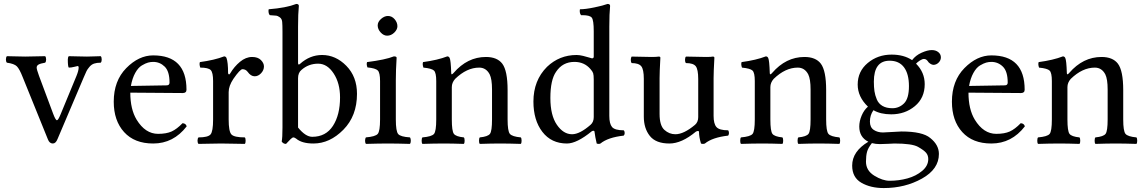

<svg xmlns="http://www.w3.org/2000/svg" viewBox="-20 -728 5818 974"><path d="M329 -385Q324 -390 324 -426Q324 -438 329 -443Q340 -443 372 -442Q404 -441 421 -441Q435 -441 458.5 -442Q482 -443 491 -443Q496 -438 496 -426Q496 -415 491 -410Q471 -410 457.5 -405.5Q444 -401 433.5 -388.5Q423 -376 419 -367.5Q415 -359 405 -336L272 -23Q263 0 248 0Q231 0 223 -21L95 -337Q79 -378 65.5 -391.5Q52 -405 15 -410Q10 -415 10 -426Q10 -438 15 -443Q30 -443 60.5 -442Q91 -441 108 -441Q124 -441 158 -442Q192 -443 209 -443Q214 -438 214 -426Q214 -415 209 -410Q185 -406 175.5 -400.5Q166 -395 166 -385Q166 -376 178 -343L250 -150Q262 -118 269 -118Q275 -118 287 -147L368 -343Q379 -370 379 -385Q379 -393 374 -393Q372 -393 357 -389Q342 -385 329 -385Z M644 -292 825 -295Q840 -295 840 -309Q840 -366 815.5 -390Q791 -414 757 -414Q744 -414 731 -410.5Q718 -407 699.5 -396Q681 -385 666 -358Q651 -331 644 -292ZM757 0Q662 0 609.5 -58Q557 -116 557 -212Q557 -318 620.5 -382.5Q684 -447 757 -447Q926 -447 926 -273Q926 -256 907 -256L641 -258Q641 -174 673 -121Q717 -49 782 -49Q824 -49 850.5 -61Q877 -73 906 -103Q923 -102 927 -87Q860 0 757 0Z M1137 -358Q1137 -353 1140.5 -351Q1144 -349 1148 -356Q1168 -390 1197.5 -414.5Q1227 -439 1259 -439Q1288 -439 1303.5 -423.5Q1319 -408 1319 -391Q1319 -372 1304.5 -356.5Q1290 -341 1272 -341Q1252 -341 1236 -364Q1226 -377 1210 -377Q1198 -377 1164 -328Q1140 -292 1140 -261V-122Q1140 -61 1154 -46Q1168 -31 1222 -31Q1226 -27 1226 -14Q1226 -2 1222 2Q1205 2 1163.5 1Q1122 0 1101 0Q1080 0 1042 1Q1004 2 987 2Q982 -3 982 -14Q982 -26 987 -31Q1035 -31 1048 -46Q1061 -61 1061 -122V-317Q1061 -360 1049 -372.5Q1037 -385 996 -385Q990 -402 994 -413Q1068 -423 1117 -442Q1125 -442 1129 -434Q1137 -412 1137 -358Z M1509 -373Q1492 -359 1492 -331V-81Q1530 -34 1564 -34Q1633 -34 1669 -89.5Q1705 -145 1705 -234Q1705 -306 1672.5 -355.5Q1640 -405 1594 -405Q1545 -405 1509 -373ZM1502 -404Q1552 -449 1614 -449Q1683 -449 1737 -394Q1791 -339 1791 -252Q1791 -140 1722 -70Q1653 0 1570 0Q1511 0 1482 -25Q1473 -31 1469 -31Q1463 -31 1454 -22Q1451 -18 1431 2Q1417 2 1409 -10Q1413 -29 1413 -81V-569Q1413 -601 1411.5 -617Q1410 -633 1399 -640.5Q1388 -648 1382 -648.5Q1376 -649 1349 -651Q1342 -657 1342 -674Q1342 -679 1343 -681Q1432 -688 1483 -708Q1496 -708 1496 -698Q1492 -658 1492 -593V-409Q1492 -395 1502 -404Z M1896 -599Q1896 -617 1913 -632Q1930 -647 1948 -647Q1968 -647 1982 -630.5Q1996 -614 1996 -595Q1996 -578 1980 -562.5Q1964 -547 1944 -547Q1926 -547 1911 -563.5Q1896 -580 1896 -599ZM1988 -122Q1988 -62 2000 -48Q2012 -34 2060 -31Q2064 -25 2064 -14Q2064 -4 2060 2Q1992 0 1948 0Q1904 0 1836 2Q1832 -4 1832 -14Q1832 -25 1836 -31Q1884 -35 1896 -48.5Q1908 -62 1908 -122V-317Q1908 -359 1896.5 -370.5Q1885 -382 1844 -386Q1838 -402 1842 -413Q1936 -425 1978 -442Q1992 -442 1992 -435Q1988 -371 1988 -321Z M2281 -358Q2351 -439 2445 -439Q2502 -439 2528 -405Q2555 -369 2555 -271V-122Q2555 -63 2566.5 -49Q2578 -35 2622 -31Q2626 -27 2626 -14Q2626 -2 2622 2Q2562 0 2516 0Q2474 0 2414 2Q2410 -2 2410 -14Q2410 -27 2414 -31Q2455 -35 2465.5 -49Q2476 -63 2476 -122V-274Q2476 -327 2464 -351Q2446 -385 2411 -385Q2348 -385 2289 -328Q2272 -309 2272 -286V-122Q2272 -63 2282.5 -49Q2293 -35 2333 -31Q2337 -27 2337 -14Q2337 -2 2333 2Q2273 0 2233 0Q2183 0 2123 2Q2119 -2 2119 -14Q2119 -27 2123 -31Q2170 -35 2181.5 -48.5Q2193 -62 2193 -122V-317Q2193 -359 2181.5 -370Q2170 -381 2128 -385Q2122 -402 2126 -413Q2200 -423 2249 -442Q2257 -442 2261 -434Q2267 -422 2269 -358Q2269 -344 2281 -358Z M2992 -134V-324Q2992 -347 2989 -356.5Q2986 -366 2975 -378Q2944 -414 2894 -414Q2834 -414 2801 -364Q2772 -323 2772 -231Q2772 -143 2805 -95Q2838 -47 2882 -47Q2921 -47 2976 -95Q2992 -109 2992 -134ZM2982 -62Q2906 0 2856 0Q2777 0 2731.5 -59Q2686 -118 2686 -213Q2686 -320 2755 -389Q2818 -449 2905 -449Q2920 -449 2938 -444.5Q2956 -440 2969 -436Q2982 -432 2983 -432Q2992 -432 2992 -441V-569Q2992 -626 2982 -638.5Q2972 -651 2935 -651H2928Q2921 -658 2921 -673Q2921 -675 2921.5 -677.5Q2922 -680 2922 -681Q2950 -681 2995.5 -690.5Q3041 -700 3062 -708Q3075 -708 3075 -698Q3071 -658 3071 -593V-140Q3071 -100 3085 -83.5Q3099 -67 3144 -67Q3149 -62 3149 -53Q3149 -45 3144 -40Q3064 -31 3026 0Q3023 2 3017 2Q3011 2 3007 0Q2999 -34 2996 -59Q2996 -64 2991 -64.5Q2986 -65 2982 -62Z M3376 0Q3307 0 3276.5 -38.5Q3246 -77 3246 -136V-328Q3246 -376 3233 -392Q3220 -408 3184 -408Q3180 -414 3180 -424Q3180 -435 3184 -441Q3201 -441 3235.5 -440Q3270 -439 3286 -439Q3310 -439 3322 -441Q3330 -441 3330 -435Q3326 -362 3326 -332V-150Q3326 -91 3350.5 -69Q3375 -47 3406 -47Q3449 -47 3506 -95Q3522 -109 3522 -134V-327Q3522 -376 3509.5 -392Q3497 -408 3460 -408Q3455 -412 3455 -424Q3455 -437 3460 -441Q3477 -441 3511.5 -440Q3546 -439 3562 -439Q3588 -439 3596 -441Q3604 -441 3604 -435Q3600 -362 3600 -332V-140Q3600 -100 3614.5 -83.5Q3629 -67 3674 -67Q3678 -61 3678 -53Q3678 -46 3674 -40Q3594 -31 3556 0Q3552 2 3546 2Q3540 2 3536 0Q3526 -33 3526 -59Q3525 -64 3520 -63.5Q3515 -63 3510 -60Q3438 0 3376 0Z M3897 -358Q3967 -439 4061 -439Q4118 -439 4144 -405Q4171 -369 4171 -271V-122Q4171 -63 4182.5 -49Q4194 -35 4238 -31Q4242 -27 4242 -14Q4242 -2 4238 2Q4178 0 4132 0Q4090 0 4030 2Q4026 -2 4026 -14Q4026 -27 4030 -31Q4071 -35 4081.5 -49Q4092 -63 4092 -122V-274Q4092 -327 4080 -351Q4062 -385 4027 -385Q3964 -385 3905 -328Q3888 -309 3888 -286V-122Q3888 -63 3898.5 -49Q3909 -35 3949 -31Q3953 -27 3953 -14Q3953 -2 3949 2Q3889 0 3849 0Q3799 0 3739 2Q3735 -2 3735 -14Q3735 -27 3739 -31Q3786 -35 3797.5 -48.5Q3809 -62 3809 -122V-317Q3809 -359 3797.5 -370Q3786 -381 3744 -385Q3738 -402 3742 -413Q3816 -423 3865 -442Q3873 -442 3877 -434Q3883 -422 3885 -358Q3885 -344 3897 -358Z M4591 -291Q4591 -353 4566 -386.5Q4541 -420 4493 -420Q4413 -420 4413 -314Q4413 -286 4416 -265.5Q4419 -245 4428 -223.5Q4437 -202 4457 -190.5Q4477 -179 4507 -179Q4541 -179 4566 -203.5Q4591 -228 4591 -291ZM4403 -2Q4384 22 4378.5 42Q4373 62 4373 92Q4373 137 4415 163Q4457 189 4493 189Q4540 189 4583.5 177Q4627 165 4658 139Q4689 113 4689 79Q4689 60 4678 47Q4667 34 4637 17Q4607 0 4517 0Q4512 0 4486.5 1.5Q4461 3 4443 3Q4423 3 4403 -2ZM4459 -56Q4471 -56 4506.5 -58.5Q4542 -61 4553 -61Q4660 -61 4699 -28Q4743 7 4743 53Q4743 130 4657 178Q4571 226 4463 226Q4396 226 4349.5 199Q4303 172 4303 112Q4303 40 4385 -9Q4339 -32 4339 -86Q4339 -113 4351 -141.5Q4363 -170 4383 -187Q4331 -237 4331 -299Q4331 -366 4382 -408.5Q4433 -451 4503 -451Q4565 -451 4607 -423Q4625 -447 4655 -460.5Q4685 -474 4707 -474Q4727 -474 4740 -463.5Q4753 -453 4753 -437Q4753 -422 4741.5 -410.5Q4730 -399 4715 -399Q4708 -399 4699 -405Q4690 -411 4687 -417Q4679 -429 4667 -429Q4659 -429 4646.5 -421Q4634 -413 4627 -405Q4671 -361 4671 -301Q4671 -231 4621 -189.5Q4571 -148 4501 -148Q4447 -148 4411 -169Q4393 -144 4393 -111Q4393 -82 4412.5 -69Q4432 -56 4459 -56Z M4896 -292 5077 -295Q5092 -295 5092 -309Q5092 -366 5067.5 -390Q5043 -414 5009 -414Q4996 -414 4983 -410.5Q4970 -407 4951.5 -396Q4933 -385 4918 -358Q4903 -331 4896 -292ZM5009 0Q4914 0 4861.5 -58Q4809 -116 4809 -212Q4809 -318 4872.5 -382.5Q4936 -447 5009 -447Q5178 -447 5178 -273Q5178 -256 5159 -256L4893 -258Q4893 -174 4925 -121Q4969 -49 5034 -49Q5076 -49 5102.5 -61Q5129 -73 5158 -103Q5175 -102 5179 -87Q5112 0 5009 0Z M5404 -358Q5474 -439 5568 -439Q5625 -439 5651 -405Q5678 -369 5678 -271V-122Q5678 -63 5689.5 -49Q5701 -35 5745 -31Q5749 -27 5749 -14Q5749 -2 5745 2Q5685 0 5639 0Q5597 0 5537 2Q5533 -2 5533 -14Q5533 -27 5537 -31Q5578 -35 5588.5 -49Q5599 -63 5599 -122V-274Q5599 -327 5587 -351Q5569 -385 5534 -385Q5471 -385 5412 -328Q5395 -309 5395 -286V-122Q5395 -63 5405.5 -49Q5416 -35 5456 -31Q5460 -27 5460 -14Q5460 -2 5456 2Q5396 0 5356 0Q5306 0 5246 2Q5242 -2 5242 -14Q5242 -27 5246 -31Q5293 -35 5304.5 -48.5Q5316 -62 5316 -122V-317Q5316 -359 5304.5 -370Q5293 -381 5251 -385Q5245 -402 5249 -413Q5323 -423 5372 -442Q5380 -442 5384 -434Q5390 -422 5392 -358Q5392 -344 5404 -358Z"/></svg>

Font: Triodion Unicode
Style: Normal
Weight: 400
Version: Version 1.1